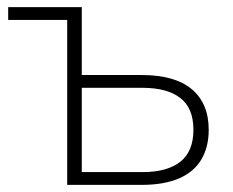

<svg xmlns="http://www.w3.org/2000/svg" viewBox="-20 -520 655 540"><path d="M169 0V-464H3V-500H210V-309H378Q472 -309 519.5 -269Q567 -229 567 -155Q567 -106 546 -71Q525 -36 483 -18Q441 0 378 0ZM210 -36H381Q450 -36 487 -65Q524 -94 524 -155Q524 -216 487 -244.5Q450 -273 381 -273H210Z"/></svg>

Font: Mulish ExtraLight
Style: Regular
Weight: 200
Designer: Vernon Adams
Foundry: Vernon Adams
Version: Version 3.603